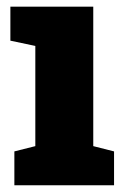

<svg xmlns="http://www.w3.org/2000/svg" viewBox="-20 -548 366 568"><path d="M22.5 0V-100.1L84.5 -115.7V-412.1L10.7 -427.7V-528.3H255.9V-115.7L317.4 -100.1V0Z"/></svg>

Font: Roboto Slab LO Black
Style: Regular
Weight: 900
Designer: Google
Version: Version 2.000